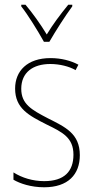

<svg xmlns="http://www.w3.org/2000/svg" viewBox="-20 -783 396 813"><path d="M166 -606H189C215 -651 255 -714 286 -756V-763H269C234 -720 204 -680 178 -637C152 -680 117 -729 88 -763H70V-756C97 -722 140 -653 166 -606ZM318 -126C318 -218 256 -245 183 -282C114 -318 70 -342 70 -407C70 -476 119 -512 193 -512C232 -512 273 -502 300 -486L312 -509C281 -526 239 -537 194 -537C95 -537 44 -482 44 -408C44 -324 102 -294 177 -256C245 -223 291 -200 291 -128C291 -57 252 -16 167 -16C119 -16 73 -30 37 -53V-22C64 -6 111 10 167 10C268 10 318 -44 318 -126Z"/></svg>

Font: Noto Sans Lao Condensed Thin
Style: Regular
Weight: 100
Width: 3
Designer: Monotype Design Team
Foundry: Monotype Imaging Inc.
Version: Version 2.003